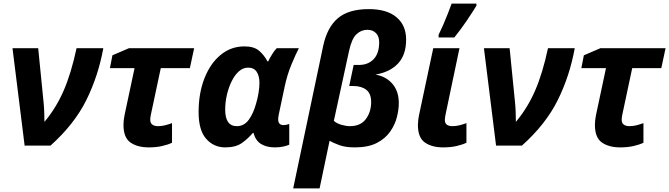

<svg xmlns="http://www.w3.org/2000/svg" viewBox="-20 -816 3750 1076"><path d="M118 0 50 -546H194L224 -245Q227 -217 228 -186Q229 -155 229 -133Q294 -210 336.5 -307.5Q379 -405 409 -546H559Q531 -391 464 -255.5Q397 -120 263 0Z M814 10Q750 10 711 -17.5Q672 -45 672 -116Q672 -141 678 -171L734 -434H596L610 -506L703 -546H1068L1044 -434H881L825 -171Q822 -156 822 -145Q822 -126 834 -117.5Q846 -109 865 -109Q885 -109 903.5 -113.5Q922 -118 944 -126V-16Q921 -5 888 2.5Q855 10 814 10Z M1242 10Q1178 10 1135.5 -38Q1093 -86 1093 -188Q1093 -293 1125.5 -376.5Q1158 -460 1216 -508Q1274 -556 1350 -556Q1403 -556 1431.5 -532Q1460 -508 1479 -472H1483Q1491 -489 1504.5 -511Q1518 -533 1531 -546H1655Q1638 -514 1613.5 -455Q1589 -396 1575 -329L1542 -173Q1539 -158 1539 -147Q1539 -115 1569 -115Q1577 -115 1586 -117Q1595 -119 1601 -121V-5Q1590 0 1569 5Q1548 10 1520 10Q1474 10 1443 -9Q1412 -28 1401 -71H1397Q1370 -39 1335.5 -14.5Q1301 10 1242 10ZM1307 -109Q1348 -109 1374 -144.5Q1400 -180 1415 -235Q1423 -261 1428.5 -293Q1434 -325 1434 -351Q1434 -390 1418.5 -413.5Q1403 -437 1371 -437Q1342 -437 1318.5 -416Q1295 -395 1278 -360Q1261 -325 1251.5 -284Q1242 -243 1242 -202Q1242 -109 1307 -109Z M1623 240 1791 -558Q1813 -662 1873 -713.5Q1933 -765 2047 -765Q2148 -765 2202 -719.5Q2256 -674 2256 -594Q2256 -509 2211 -460.5Q2166 -412 2084 -398Q2143 -388 2179 -346.5Q2215 -305 2215 -238Q2215 -203 2204.5 -160.5Q2194 -118 2167 -79Q2140 -40 2092 -15Q2044 10 1969 10Q1916 10 1882 -2.5Q1848 -15 1827 -27L1771 240ZM1941 -109Q2001 -109 2030.5 -149Q2060 -189 2060 -244Q2060 -292 2032.5 -313Q2005 -334 1960 -334H1937L1962 -452H1991Q2043 -452 2074 -484.5Q2105 -517 2105 -579Q2105 -612 2087 -630.5Q2069 -649 2039 -649Q2004 -649 1977.5 -624Q1951 -599 1936 -530L1851 -139Q1865 -125 1892 -117Q1919 -109 1941 -109Z M2464 10Q2400 10 2361 -17.5Q2322 -45 2322 -116Q2322 -128 2324 -145Q2326 -162 2333 -193L2408 -546H2555L2479 -184Q2473 -156 2473 -144Q2473 -109 2515 -109Q2535 -109 2553.5 -113.5Q2572 -118 2594 -126V-16Q2571 -5 2538 2.5Q2505 10 2464 10ZM2438 -606V-621Q2450 -645 2463.5 -676Q2477 -707 2489.5 -739Q2502 -771 2511 -796H2650V-784Q2626 -745 2595 -699Q2564 -653 2526 -606Z M2760 0 2692 -546H2836L2866 -245Q2869 -217 2870 -186Q2871 -155 2871 -133Q2936 -210 2978.5 -307.5Q3021 -405 3051 -546H3201Q3173 -391 3106 -255.5Q3039 -120 2905 0Z M3456 10Q3392 10 3353 -17.5Q3314 -45 3314 -116Q3314 -141 3320 -171L3376 -434H3238L3252 -506L3345 -546H3710L3686 -434H3523L3467 -171Q3464 -156 3464 -145Q3464 -126 3476 -117.5Q3488 -109 3507 -109Q3527 -109 3545.5 -113.5Q3564 -118 3586 -126V-16Q3563 -5 3530 2.5Q3497 10 3456 10Z"/></svg>

Font: Noto IKEA Latin
Style: Bold Italic
Weight: 700
Italic angle: -12°
Designer: Monotype Design Team
Foundry: Monotype Imaging Inc.
Version: Version 1.0